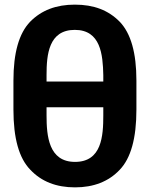

<svg xmlns="http://www.w3.org/2000/svg" viewBox="-20 -794 648 829"><path d="M304 15C384 15 449 -10 497 -61C545 -111 569 -197 569 -321V-446C569 -566 545 -650 497 -700C448 -750 385 -774 303 -774C223 -774 159 -750 110 -700C62 -650 38 -566 38 -446V-321C38 -197 62 -111 111 -61C159 -10 223 15 304 15ZM304 -95C190 -95 181 -207 181 -296V-331H426V-296C426 -206 419 -95 304 -95ZM181 -442V-470C181 -558 190 -665 303 -665C415 -665 424 -558 426 -470V-442Z"/></svg>

Font: Cheyenne Sans
Style: Bold
Weight: 700
Designer: The Public Sans project authors (U.S. Web Design System), Libre Franklin designed by Pablo Impallari and Rodrigo Fuenzal
Foundry: The Cheyenne Sans Project Authors
Version: Version 2.007